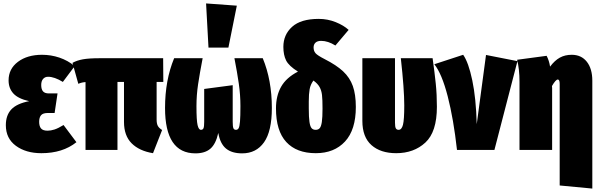

<svg xmlns="http://www.w3.org/2000/svg" viewBox="-20 -873 3493 1118"><path d="M415 -488 346 -396Q297 -426 260 -426Q242 -426 231 -413.5Q220 -401 220 -378Q220 -353 230.5 -341Q241 -329 265 -329H315L298 -215H258Q230 -215 219 -202Q208 -189 208 -164Q208 -138 219 -125Q230 -112 257 -112Q276 -112 297.5 -119Q319 -126 350 -145L425 -45Q345 19 221 19Q131 19 72.5 -24Q14 -67 14 -144Q14 -202 46 -236Q78 -270 150 -284Q86 -298 58 -328.5Q30 -359 30 -405Q30 -472 84.5 -513Q139 -554 225 -554Q277 -554 326 -537.5Q375 -521 415 -488Z M924 -116 871 19Q791 6 746.5 -38.5Q702 -83 702 -163V-396H664V0H478V-395Q457 -394 436 -385L402 -507Q427 -521 462 -527.5Q497 -534 562 -534H930L931 -396H892V-177Q892 -153 899 -140Q906 -127 924 -116Z M1563 -244Q1563 -109 1517.5 -44.5Q1472 20 1390 20Q1330 20 1296 -8Q1262 -36 1251 -99Q1237 -35 1205.5 -7.5Q1174 20 1118 20Q941 20 941 -244Q941 -406 994 -534H1160Q1143 -446 1133.5 -382.5Q1124 -319 1124 -255Q1124 -172 1130.5 -144.5Q1137 -117 1150 -117Q1161 -117 1165 -126.5Q1169 -136 1169 -164V-355L1335 -377V-164Q1335 -136 1339 -126.5Q1343 -117 1354 -117Q1364 -117 1369.5 -126.5Q1375 -136 1377.5 -165.5Q1380 -195 1380 -255Q1380 -320 1370.5 -386Q1361 -452 1345 -534H1510Q1563 -406 1563 -244ZM1180 -853 1359 -840 1310 -596H1194Z M2052 -250Q2052 -117 1989 -49Q1926 19 1819 19Q1707 19 1647 -46Q1587 -111 1587 -242Q1587 -315 1617 -368Q1647 -421 1715 -456Q1662 -489 1646 -521Q1630 -553 1630 -600Q1630 -671 1681 -717Q1732 -763 1836 -763Q1888 -763 1935 -744Q1982 -725 2010 -699L1933 -608Q1890 -635 1850 -635Q1828 -635 1817 -624.5Q1806 -614 1806 -597Q1806 -576 1817.5 -563Q1829 -550 1870 -529Q1939 -494 1978 -457.5Q2017 -421 2034.5 -372Q2052 -323 2052 -250ZM1858 -241Q1858 -293 1855 -319.5Q1852 -346 1841 -366Q1830 -386 1805 -404Q1788 -381 1783 -353.5Q1778 -326 1778 -282V-241Q1778 -190 1782 -163Q1786 -136 1794.5 -126.5Q1803 -117 1818 -117Q1833 -117 1841.5 -126.5Q1850 -136 1854 -162.5Q1858 -189 1858 -241Z M2524 -251Q2524 -105 2457 -43Q2390 19 2287 19Q2196 19 2143 -28Q2090 -75 2090 -169V-534H2280V-159Q2280 -134 2285 -125.5Q2290 -117 2301 -117Q2319 -117 2326.5 -146.5Q2334 -176 2334 -259Q2334 -354 2314 -534H2499Q2511 -449 2517.5 -385.5Q2524 -322 2524 -251Z M2756 -150 2810 -553 2993 -517 2859 0H2641Q2621 -180 2587 -312Q2553 -444 2509 -499L2677 -554Q2708 -510 2730 -405.5Q2752 -301 2756 -150Z M3429 -403V225L3239 207V-385Q3239 -410 3228 -410Q3216 -410 3194 -372L3195 -361V0H3005V-395Q3005 -472 2991 -525L3163 -548Q3178 -519 3183 -485Q3210 -521 3240 -537.5Q3270 -554 3309 -554Q3365 -554 3397 -513.5Q3429 -473 3429 -403Z"/></svg>

Font: Fira Sans Extra Condensed Black
Style: Regular
Weight: 900
Width: 1
Designer: Carrois Corporate & Edenspiekermann AG
Foundry: Carrois Corporate GbR & Edenspiekermann AG
Version: Version 4.203